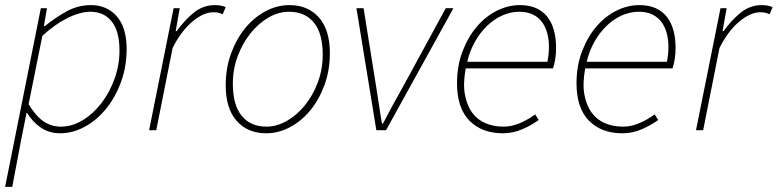

<svg xmlns="http://www.w3.org/2000/svg" viewBox="-20 -510 3046 752"><path d="M84 -68 62 42 28 222H0L140 -478H164L152 -408H156Q195 -440 240 -465Q285 -490 336 -490Q399 -490 437.5 -446Q476 -402 476 -318Q476 -249 454 -189Q432 -129 395.5 -84Q359 -39 312 -13.5Q265 12 216 12Q172 12 139.5 -10.5Q107 -33 86 -68ZM334 -464Q313 -464 289 -457Q265 -450 240.5 -437.5Q216 -425 192 -407.5Q168 -390 146 -370L92 -102Q121 -54 151.5 -34Q182 -14 218 -14Q263 -14 304.5 -39.5Q346 -65 378 -107Q410 -149 429 -202.5Q448 -256 448 -312Q448 -388 417.5 -426Q387 -464 334 -464Z M564 0 660 -478H684L668 -388H672Q702 -430 738.5 -460Q775 -490 822 -490Q831 -490 841.5 -488.5Q852 -487 864 -482L852 -454Q846 -457 838 -459.5Q830 -462 816 -462Q777 -462 733 -425Q689 -388 656 -322L592 0Z M1022 12Q950 12 907 -36.5Q864 -85 864 -176Q864 -243 885 -300.5Q906 -358 940.5 -400Q975 -442 1020 -466Q1065 -490 1114 -490Q1186 -490 1229 -441.5Q1272 -393 1272 -302Q1272 -235 1251 -177.5Q1230 -120 1195.5 -78Q1161 -36 1116 -12Q1071 12 1022 12ZM1024 -14Q1064 -14 1103.5 -36.5Q1143 -59 1174.5 -98Q1206 -137 1225 -188Q1244 -239 1244 -296Q1244 -379 1209.5 -421.5Q1175 -464 1112 -464Q1071 -464 1032 -441.5Q993 -419 961.5 -380Q930 -341 911 -290Q892 -239 892 -182Q892 -99 926.5 -56.5Q961 -14 1024 -14Z M1454 0 1376 -478H1404L1454 -166Q1460 -131 1465 -95Q1470 -59 1476 -26H1480Q1498 -61 1517 -96Q1536 -131 1556 -166L1726 -478H1756L1492 0Z M1770 -184Q1770 -252 1791.5 -308.5Q1813 -365 1847.5 -405.5Q1882 -446 1926 -468Q1970 -490 2016 -490Q2054 -490 2081 -477.5Q2108 -465 2125 -442.5Q2142 -420 2150 -389.5Q2158 -359 2158 -322Q2158 -298 2154.5 -277.5Q2151 -257 2146 -242H1804Q1793 -182 1801 -139Q1809 -96 1830 -68Q1851 -40 1882.5 -27Q1914 -14 1952 -14Q1985 -14 2017 -28Q2049 -42 2076 -62L2090 -40Q2061 -19 2025 -3.5Q1989 12 1950 12Q1867 12 1818.5 -37.5Q1770 -87 1770 -184ZM1810 -268H2124Q2127 -283 2128.5 -297Q2130 -311 2130 -328Q2130 -353 2124 -377.5Q2118 -402 2104.5 -421.5Q2091 -441 2068.5 -452.5Q2046 -464 2014 -464Q1980 -464 1947.5 -449.5Q1915 -435 1888 -409Q1861 -383 1840.5 -347Q1820 -311 1810 -268Z M2238 -184Q2238 -252 2259.5 -308.5Q2281 -365 2315.5 -405.5Q2350 -446 2394 -468Q2438 -490 2484 -490Q2522 -490 2549 -477.5Q2576 -465 2593 -442.5Q2610 -420 2618 -389.5Q2626 -359 2626 -322Q2626 -298 2622.5 -277.5Q2619 -257 2614 -242H2272Q2261 -182 2269 -139Q2277 -96 2298 -68Q2319 -40 2350.5 -27Q2382 -14 2420 -14Q2453 -14 2485 -28Q2517 -42 2544 -62L2558 -40Q2529 -19 2493 -3.5Q2457 12 2418 12Q2335 12 2286.5 -37.5Q2238 -87 2238 -184ZM2278 -268H2592Q2595 -283 2596.5 -297Q2598 -311 2598 -328Q2598 -353 2592 -377.5Q2586 -402 2572.5 -421.5Q2559 -441 2536.5 -452.5Q2514 -464 2482 -464Q2448 -464 2415.5 -449.5Q2383 -435 2356 -409Q2329 -383 2308.5 -347Q2288 -311 2278 -268Z M2706 0 2802 -478H2826L2810 -388H2814Q2844 -430 2880.5 -460Q2917 -490 2964 -490Q2973 -490 2983.5 -488.5Q2994 -487 3006 -482L2994 -454Q2988 -457 2980 -459.5Q2972 -462 2958 -462Q2919 -462 2875 -425Q2831 -388 2798 -322L2734 0Z"/></svg>

Font: TypoPRO Source Sans Pro
Style: Italic
Weight: 200
Italic angle: -11°
Designer: Paul D. Hunt
Foundry: Adobe Systems Incorporated
Version: Version 1.075;PS 2.000;hotconv 1.0.86;makeotf.lib2.5.63406